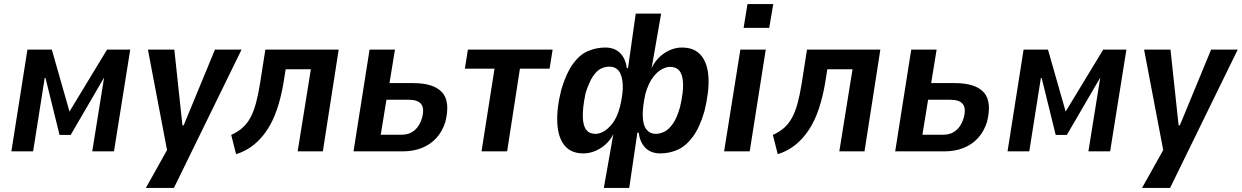

<svg xmlns="http://www.w3.org/2000/svg" viewBox="-20 -745 6112 945"><path d="M36 0 115 -501H235L322 -196L507 -501H621L541 0H434L492 -361H491L328 -81H273L204 -361H200L143 0Z M698 180 807 -15 811 40 708 -501H838L878 -128H884L1038 -501H1169L836 180Z M1142 14 1118 -81Q1151 -96 1174 -116.5Q1197 -137 1213 -167Q1229 -197 1240 -238Q1251 -279 1260 -335L1286 -501H1647L1569 0H1445L1510 -404H1386L1375 -335Q1363 -265 1343.5 -207.5Q1324 -150 1295.5 -106.5Q1267 -63 1229.5 -32.5Q1192 -2 1142 14Z M1720 0 1799 -501H1924L1897 -336H2013Q2115 -336 2156 -290.5Q2197 -245 2172 -145Q2157 -98 2128 -66Q2099 -34 2057 -17Q2015 0 1961 0ZM1854 -82H1958Q1994 -82 2019.5 -103Q2045 -124 2057 -164Q2070 -211 2053 -232.5Q2036 -254 1993 -254H1882Z M2350 0 2414 -407H2268L2283 -501H2700L2685 -407H2539L2476 0Z M2952 180 3000 -92H3002Q2982 -46 2939.5 -18Q2897 10 2851 10Q2791 10 2759 -28.5Q2727 -67 2723 -139Q2719 -211 2743 -305Q2767 -385 2799.5 -430Q2832 -475 2872.5 -493Q2913 -511 2959 -511Q3005 -511 3032 -484Q3059 -457 3065 -410H3071L3109 -678H3234L3187 -409Q3208 -455 3249.5 -483Q3291 -511 3337 -511Q3398 -511 3430.5 -472.5Q3463 -434 3467 -364Q3471 -294 3447 -197Q3424 -118 3390.5 -72.5Q3357 -27 3316.5 -8.5Q3276 10 3230 10Q3183 10 3156 -18Q3129 -46 3124 -92H3117L3077 180ZM2912 -86Q2928 -86 2949.5 -97Q2971 -108 2994 -137Q3017 -166 3031 -218Q3048 -287 3045 -331Q3042 -375 3025.5 -396Q3009 -417 2979 -417Q2957 -417 2936.5 -406.5Q2916 -396 2897.5 -368Q2879 -340 2862 -286Q2847 -213 2848.5 -169Q2850 -125 2866 -105.5Q2882 -86 2912 -86ZM3209 -86Q3230 -87 3250.5 -97Q3271 -107 3291.5 -135.5Q3312 -164 3327 -218Q3344 -291 3342 -334Q3340 -377 3324 -396.5Q3308 -416 3277 -416Q3261 -416 3239 -405Q3217 -394 3195 -366Q3173 -338 3157 -285Q3142 -217 3143.5 -172.5Q3145 -128 3162.5 -107Q3180 -86 3209 -86Z M3640 -608 3659 -725H3786L3766 -608ZM3544 0 3624 -501H3749L3670 0Z M3808 14 3784 -81Q3817 -96 3840 -116.5Q3863 -137 3879 -167Q3895 -197 3906 -238Q3917 -279 3926 -335L3952 -501H4313L4235 0H4111L4176 -404H4052L4041 -335Q4029 -265 4009.5 -207.5Q3990 -150 3961.5 -106.5Q3933 -63 3895.5 -32.5Q3858 -2 3808 14Z M4386 0 4465 -501H4590L4563 -336H4679Q4781 -336 4822 -290.5Q4863 -245 4838 -145Q4823 -98 4794 -66Q4765 -34 4723 -17Q4681 0 4627 0ZM4520 -82H4624Q4660 -82 4685.5 -103Q4711 -124 4723 -164Q4736 -211 4719 -232.5Q4702 -254 4659 -254H4548Z M4939 0 5018 -501H5138L5225 -196L5410 -501H5524L5444 0H5337L5395 -361H5394L5231 -81H5176L5107 -361H5103L5046 0Z M5601 180 5710 -15 5714 40 5611 -501H5741L5781 -128H5787L5941 -501H6072L5739 180Z"/></svg>

Font: Nunito Sans 7pt Condensed
Style: Bold Italic
Weight: 700
Width: 3
Italic angle: -9°
Designer: Vernon Adams
Foundry: Vernon Adams
Version: Version 3.101;gftools[0.9.27]